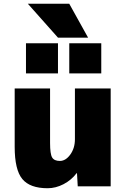

<svg xmlns="http://www.w3.org/2000/svg" viewBox="-20 -990 671 1020"><path d="M118 -600V-760H288V-600ZM348 -600V-760H518V-600ZM288 -790 128 -970H348L448 -790ZM387 -70Q359 -33 317.5 -11.5Q276 10 233 10Q139 10 98.5 -39Q58 -88 58 -210V-520H246V-230Q246 -172 257 -153.5Q268 -135 298 -135Q329 -135 353.5 -169Q378 -203 378 -250V-520H568V0H393L389 -70Z"/></svg>

Font: M PLUS 1p Black
Style: Regular
Weight: 900
Version: Version 1.061